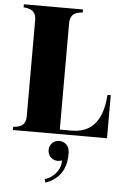

<svg xmlns="http://www.w3.org/2000/svg" viewBox="-63 -745 707 1065"><g transform="rotate(5 290.5 -212.5)"><path d="M532 -240C525 -149 497 -25 352 -25H285V-616C285 -672 320 -680 355 -683V-700H26V-683C61 -680 96 -672 96 -616V-84C96 -29 61 -20 26 -18V0H550V-240ZM226 256 231 275C328 242 348 161 345 96C344 60 318 38 288 38C258 38 233 61 233 93C233 126 259 149 288 149C297 149 305 147 312 144C315 186 284 238 226 256Z"/></g></svg>

Font: Sprat Condesed
Style: Bold
Weight: 700
Width: 3
Designer: Ethan Nakache
Foundry: Collletttivo
Version: Version 2.000;Glyphs 3.2 (3217)